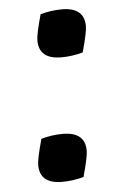

<svg xmlns="http://www.w3.org/2000/svg" viewBox="-46 -587 377 631"><g transform="rotate(-5 143.0 -271.5)"><path d="M205 1Q170 11 134 11Q60 11 60 -51Q60 -71 78 -136Q113 -146 149 -146Q223 -146 223 -84Q223 -64 205 1ZM238 -407Q203 -397 167 -397Q93 -397 93 -459Q93 -479 111 -544Q146 -554 182 -554Q256 -554 256 -492Q256 -472 238 -407Z"/></g></svg>

Font: MeriendaOneRegular
Style: Regular
Weight: 400
Designer: Eduardo Rodriguez Tunni
Foundry: Eduardo Rodriguez Tunni
Version: Version 1.001